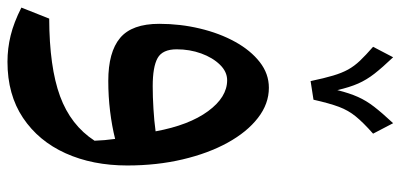

<svg xmlns="http://www.w3.org/2000/svg" viewBox="-302 -501 1082 519"><g transform="rotate(90 239.5 -241.0)"><path d="M249 -546.9 198.7 -539.1Q190.9 -576.2 183.8 -599.9Q176.8 -623.5 167.5 -640.4Q158.2 -657.2 143.6 -672.6Q128.9 -688 106 -708L134.3 -762.2Q162.1 -732.9 178.7 -711.7Q195.3 -690.4 205.3 -667.7Q215.3 -645 223.1 -611.3Q231.4 -644.5 241.5 -667Q251.5 -689.5 268.1 -710.9Q284.7 -732.4 312.5 -762.2L340.8 -708Q310.5 -681.2 294.2 -661.1Q277.8 -641.1 268.3 -615.7Q258.8 -590.3 249 -546.9ZM146.5 280.3Q110.4 280.3 75.4 271.7Q40.5 263.2 0 242.7L29.8 167.5Q161.1 167 239.5 138.2Q317.9 109.4 359.9 44.9Q359.4 30.3 358.2 17.3Q356.9 4.4 355 -10.7Q320.3 -2 280.3 2.9Q240.2 7.8 198.2 7.8Q120.1 7.8 82 -24.2Q43.9 -56.2 43.9 -129.9Q43.9 -186.5 56.6 -239.7Q69.3 -293 92.5 -335Q115.7 -377 147.2 -401.6Q178.7 -426.3 216.8 -426.3Q260.3 -426.3 298.3 -396.7Q336.4 -367.2 365.2 -314.9Q394 -262.7 410.4 -193.1Q426.8 -123.5 426.8 -43.5Q426.8 50.3 393.8 123.3Q360.8 196.3 298.1 238.3Q235.4 280.3 146.5 280.3ZM334.5 -120.1Q317.9 -210.4 280 -262Q242.2 -313.5 196.3 -313.5Q173.3 -313.5 154.3 -293.9Q135.3 -274.4 124 -243.4Q112.8 -212.4 112.8 -177.2Q112.8 -138.7 136.5 -125.5Q160.2 -112.3 212.4 -112.3Q241.2 -112.3 273.7 -114.3Q306.2 -116.2 334.5 -120.1Z"/></g></svg>

Font: Pinar-DS3-FD SemiBold
Style: Regular
Weight: 600
Designer: Amin Abedi
Version: Version 3.000